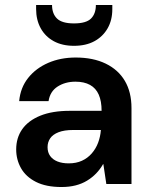

<svg xmlns="http://www.w3.org/2000/svg" viewBox="-20 -739 600 771"><path d="M227 12Q165 12 124.5 -8.5Q84 -29 64.5 -63.5Q45 -98 45 -139Q45 -186 69.5 -220.5Q94 -255 142 -274.5Q190 -294 261 -294H388Q388 -333 376.5 -359Q365 -385 341.5 -398Q318 -411 283 -411Q242 -411 211.5 -391.5Q181 -372 175 -333H57Q62 -387 93 -426Q124 -465 173.5 -486.5Q223 -508 284 -508Q354 -508 404.5 -483.5Q455 -459 481.5 -414Q508 -369 508 -305V0H407L395 -80H394Q382 -59 366 -42.5Q350 -26 329.5 -13.5Q309 -1 283.5 5.5Q258 12 227 12ZM256 -83Q286 -83 309 -93.5Q332 -104 348.5 -123Q365 -142 374 -166Q383 -190 385 -216V-217H274Q238 -217 215 -208Q192 -199 181.5 -183.5Q171 -168 171 -148Q171 -127 181.5 -112.5Q192 -98 211 -90.5Q230 -83 256 -83ZM277 -555Q230 -555 196 -573.5Q162 -592 143.5 -625.5Q125 -659 125 -703V-719H189Q189 -684 209 -664.5Q229 -645 277 -645Q326 -645 345.5 -664.5Q365 -684 365 -719H431V-702Q431 -658 412 -625Q393 -592 359 -573.5Q325 -555 277 -555Z"/></svg>

Font: DM Sans 28pt SemiBold
Style: Regular
Weight: 600
Version: Version 4.004;gftools[0.9.30]